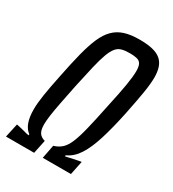

<svg xmlns="http://www.w3.org/2000/svg" viewBox="-178 -791 798 886"><g transform="rotate(30 221.5 -348.0)"><path d="M-7 0 9 -73H12Q18 -72 24 -70.5Q30 -69 37 -67.5Q44 -66 51 -64Q58 -62 65.5 -60Q73 -58 80 -57L81 -63Q61 -77 51 -104.5Q41 -132 41 -173Q41 -205 48 -250.5Q55 -296 70 -368Q85 -443 99 -498Q113 -553 129.5 -591Q146 -629 169 -652Q192 -675 224.5 -685.5Q257 -696 304 -696Q344 -696 372 -689.5Q400 -683 417 -669Q434 -655 442 -632.5Q450 -610 450 -578Q450 -545 442 -496Q434 -447 418 -369Q400 -283 380.5 -220Q361 -157 336 -118Q311 -79 275 -63L274 -57Q281 -58 289 -60Q297 -62 305.5 -64Q314 -66 322 -67.5Q330 -69 337.5 -70.5Q345 -72 351 -73H354L339 0H189L203 -72Q227 -79 244 -94Q261 -109 274 -139.5Q287 -170 300 -223.5Q313 -277 330 -360Q347 -437 355 -485.5Q363 -534 363 -561Q363 -586 356.5 -598.5Q350 -611 335 -615Q320 -619 296 -619Q272 -619 254.5 -614.5Q237 -610 224.5 -595Q212 -580 201.5 -551.5Q191 -523 180 -476.5Q169 -430 154 -360Q142 -301 133.5 -257.5Q125 -214 121 -185Q117 -156 117 -137Q117 -108 126.5 -93Q136 -78 158 -72L143 0Z"/></g></svg>

Font: Saira ExtraCondensed Medium
Style: Italic
Weight: 500
Width: 2
Italic angle: -12°
Designer: Hector Gatti with collaboration of the Omnibus-Type team
Foundry: Omnibus-Type
Version: Version 1.101